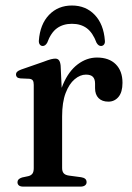

<svg xmlns="http://www.w3.org/2000/svg" viewBox="-20 -694 492 714"><path d="M193.5 -260.5Q193.5 -331.5 214.5 -380.5Q235.5 -429.5 269 -454.8Q302.5 -480 340.5 -480Q385.5 -480 410.5 -455Q435.5 -430 435.5 -386Q435.5 -351.5 420.8 -333.8Q406 -316 383 -316Q359.5 -316 346.5 -329.2Q333.5 -342.5 333.5 -366V-383Q333.5 -400 325.5 -408.2Q317.5 -416.5 299.5 -416.5Q278 -416.5 257.5 -399.2Q237 -382 224 -347.8Q211 -313.5 211 -261ZM205.5 -450 211 -332.5V-69Q211 -56.5 216.8 -49.8Q222.5 -43 236.5 -41L281.5 -35Q291.5 -33.5 296.8 -29Q302 -24.5 302 -16.5Q302 -9 296 -4.5Q290 0 279 0H67Q55.5 0 50.2 -4.5Q45 -9 45 -16.5Q45 -22.5 49 -26.8Q53 -31 62 -34L85.5 -39Q95.5 -41.5 100.5 -48.2Q105.5 -55 105.5 -68.5V-378.5Q105.5 -390 101.8 -395Q98 -400 89.5 -401L55.5 -402.5Q47 -403.5 43.2 -407.2Q39.5 -411 39.5 -416.5Q39.5 -423 43.8 -427.2Q48 -431.5 59 -435.5L141 -464Q160.5 -471.5 170 -473.8Q179.5 -476 185.5 -476Q194.5 -476 199.2 -470Q204 -464 205.5 -450ZM247.5 -605.5Q215 -605.5 192.2 -589.2Q169.5 -573 155.5 -535Q148.5 -523 139 -523Q132 -523 128 -528.5Q124 -534 124.5 -543Q129 -604 162.5 -638.8Q196 -673.5 247.5 -673.5Q299 -673.5 332.2 -638.8Q365.5 -604 370 -543Q371 -534 366.8 -528.5Q362.5 -523 355.5 -523Q346 -523 339 -535Q325 -572.5 302.8 -589Q280.5 -605.5 247.5 -605.5Z"/></svg>

Font: Fraunces
Style: Regular
Weight: 400
Version: Version 1.000;[b76b70a41]